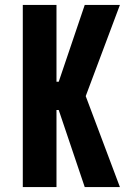

<svg xmlns="http://www.w3.org/2000/svg" viewBox="-20 -755 540 775"><path d="M72 0V-735H208V-425H217L322 -735H464L326 -367L464 0H322L217 -311H208V0Z"/></svg>

Font: Iosevka Heavy
Style: Regular
Weight: 900
Monospace: yes
Designer: Belleve Invis
Foundry: Belleve Invis
Version: Version 32.5.0; ttfautohint (v1.8.4)